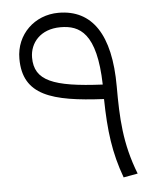

<svg xmlns="http://www.w3.org/2000/svg" viewBox="-49 -687 621 739"><g transform="rotate(-5 261.5 -317.5)"><path d="M454 -1C407 -121 403 -220 403 -342C403 -543 334 -644 204 -644C112 -644 39 -575 39 -481C39 -339 149 -308 350 -298C352 -175 363 -89 399 9ZM88 -481C88 -537 129 -588 207 -588C281 -588 345 -554 350 -354C158 -363 88 -392 88 -481Z"/></g></svg>

Font: FiraGO Light
Style: Regular
Weight: 300
Designer: bBox Type
Foundry: bBox Type GmbH
Version: Version 1.001;PS 001.001;hotconv 1.0.88;makeotf.lib2.5.64775